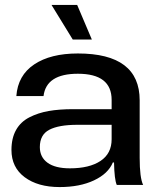

<svg xmlns="http://www.w3.org/2000/svg" viewBox="-20 -757 642 786"><path d="M224.1 8.8Q135.3 8.8 81.1 -31.5Q26.9 -71.8 26.9 -143.1Q26.9 -191.4 45.7 -224.9Q64.5 -258.3 100.1 -276.6Q135.7 -294.9 179 -302.5Q222.2 -310.1 279.8 -310.1H437V-348.1Q437 -455.1 298.8 -455.1Q169.4 -455.1 158.2 -363.8H46.9Q53.2 -448.7 120.1 -493.4Q187 -538.1 298.8 -538.1Q551.8 -538.1 551.8 -346.2V-110.8Q551.8 -29.3 565.9 0H458Q448.2 -22 446.8 -91.8H441.9Q422.9 -45.9 364.7 -18.6Q306.6 8.8 224.1 8.8ZM143.1 -154.8Q143.1 -113.8 174.6 -90.8Q206.1 -67.9 266.1 -67.9Q345.7 -67.9 391.4 -98.1Q437 -128.4 437 -187V-246.1H296.9Q220.7 -246.1 181.9 -225.8Q143.1 -205.6 143.1 -154.8ZM190.9 -736.8H295.9L356 -595.2H277.8Z"/></svg>

Font: Lumene Sans Expanded Medium
Style: Regular
Weight: 500
Width: 7
Designer: Deni Anggara
Version: Version 1.003;Glyphs 3.1.2 (3151)